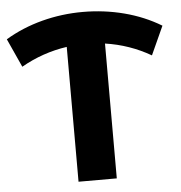

<svg xmlns="http://www.w3.org/2000/svg" viewBox="-62 -761 762 810"><g transform="rotate(-5 318.5 -356.0)"><path d="M593 -504Q503 -556 400 -571V0H238V-571Q135 -556 44 -504L-11 -625Q61 -668 145 -690Q229 -712 318 -712Q408 -712 492.5 -690Q577 -668 648 -625Z"/></g></svg>

Font: Montserrat Alternates
Style: Bold
Weight: 700
Designer: Julieta Ulanovsky
Foundry: Julieta Ulanovsky
Version: Version 7.200